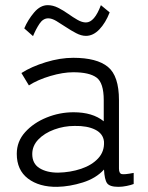

<svg xmlns="http://www.w3.org/2000/svg" viewBox="-20 -715 575 744"><path d="M202 9Q132 10 88.5 -23Q45 -56 45 -119Q45 -167 77.5 -203Q110 -239 160.5 -259.5Q211 -280 265 -280Q339 -280 382 -245V-327Q382 -394 354 -414.5Q326 -435 264 -435Q224 -435 175 -420.5Q126 -406 92 -384L63 -432Q102 -457 157.5 -474Q213 -491 264 -491Q355 -491 398 -456Q441 -421 441 -327V-62Q441 -43 451.5 -40.5Q462 -38 498 -45V-2Q488 2 471 5.5Q454 9 439 9Q405 9 395 -5Q385 -19 383 -58Q352 -24 301 -8Q250 8 202 9ZM205 -46Q253 -47 294.5 -61Q336 -75 360.5 -101.5Q385 -128 383 -166Q380 -197 349 -212.5Q318 -228 269 -227Q228 -227 190 -213Q152 -199 128.5 -174.5Q105 -150 105 -118Q105 -81 133 -63.5Q161 -46 205 -46ZM108 -575 74 -605Q88 -638 112 -666.5Q136 -695 165 -695Q185 -695 205 -685Q225 -675 244 -661.5Q263 -648 280.5 -638Q298 -628 313 -628Q346 -628 371 -695L405 -667Q389 -626 365 -601Q341 -576 313 -576Q295 -576 275 -586.5Q255 -597 235.5 -610Q216 -623 198.5 -633.5Q181 -644 167 -644Q147 -644 133 -623Q119 -602 108 -575Z"/></svg>

Font: Zen Kaku Gothic Antique
Style: Regular
Weight: 400
Designer: Yoshimichi Ohira
Foundry: Positype
Version: Version 1.001